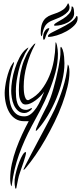

<svg xmlns="http://www.w3.org/2000/svg" viewBox="-20 -726 485 1150"><path d="M366 -347Q366 -297 352.5 -242.5Q339 -188 317 -135Q295 -82 266.5 -34.5Q238 13 208 47Q197 59 195 58Q193 57 197 43Q203 27 212.5 7Q222 -13 231.5 -32.5Q241 -52 250.5 -70Q260 -88 266 -100Q273 -115 282 -139.5Q291 -164 299.5 -194Q308 -224 316 -257Q324 -290 330 -320.5Q336 -351 339.5 -376.5Q343 -402 342 -418Q341 -436 342.5 -441.5Q344 -447 346 -445.5Q348 -444 350.5 -439Q353 -434 355 -430Q362 -410 364 -385Q366 -360 366 -347ZM169 -71Q162 -63 150 -56Q138 -49 127 -49Q103 -49 87.5 -63Q72 -77 63 -97.5Q54 -118 50.5 -141Q47 -164 47 -182Q47 -209 52.5 -244.5Q58 -280 69.5 -315.5Q81 -351 97.5 -382.5Q114 -414 137 -433Q143 -437 148 -440.5Q153 -444 145 -430Q139 -419 133.5 -411Q128 -403 125 -393Q109 -364 99.5 -332Q90 -300 84 -267Q75 -223 75 -179Q75 -163 76.5 -144Q78 -125 84 -108Q90 -91 102.5 -79.5Q115 -68 137 -68Q143 -68 151 -71Q159 -74 164 -77Q172 -80 172 -78Q172 -76 169 -71ZM392 -330Q396 -315 396 -295Q396 -254 384 -204.5Q372 -155 352.5 -102Q333 -49 306.5 5Q280 59 251.5 109Q223 159 193 202.5Q163 246 136 278Q135 279 132.5 282Q130 285 127.5 287.5Q125 290 123 291Q121 292 121 288Q121 286 133.5 261.5Q146 237 165 200.5Q184 164 206.5 121.5Q229 79 250 40Q271 1 286.5 -29Q302 -59 307 -70Q336 -134 356.5 -198.5Q377 -263 385 -332Q386 -340 386.5 -340.5Q387 -341 392 -330ZM327 -404Q327 -348 311.5 -290.5Q296 -233 273 -177Q250 -121 222.5 -68.5Q195 -16 170 29Q125 113 94 199.5Q63 286 51 380Q49 391 48 389Q47 389 45.5 383.5Q44 378 43 371.5Q42 365 41.5 358Q41 351 41 346Q41 301 51 255Q61 209 77 165Q93 121 112.5 79Q132 37 152 0H125Q95 0 73 -14Q51 -28 37 -51Q23 -74 15.5 -105Q8 -136 8 -170Q8 -183 11 -206.5Q14 -230 20 -255.5Q26 -281 35 -305.5Q44 -330 55 -345Q63 -356 64 -354Q65 -352 62 -341Q49 -303 41.5 -262Q34 -221 34 -181Q34 -158 37 -131Q40 -104 49.5 -81.5Q59 -59 77 -44Q95 -29 126 -29Q148 -29 166 -44Q184 -59 198.5 -81Q213 -103 224.5 -129Q236 -155 245 -177Q235 -163 221.5 -149.5Q208 -136 193 -125Q178 -114 163 -107Q148 -100 134 -100Q120 -100 112 -109Q104 -118 99.5 -131.5Q95 -145 94 -159Q93 -173 93 -184Q93 -220 97.5 -256.5Q102 -293 112 -328.5Q122 -364 138.5 -396.5Q155 -429 179 -456Q181 -459 184 -461.5Q187 -464 189.5 -465Q192 -466 192 -464.5Q192 -463 188 -456Q159 -402 140.5 -336Q122 -270 122 -208Q122 -202 122.5 -188.5Q123 -175 125.5 -161Q128 -147 133.5 -136.5Q139 -126 148 -126Q151 -126 156 -129Q198 -150 227 -187Q256 -224 275 -269.5Q294 -315 302.5 -363.5Q311 -412 312 -456Q312 -472 314 -473Q316 -474 321 -456Q327 -427 327 -404ZM136 188Q136 195 131.5 211Q127 227 121 245Q115 263 109 280Q103 297 100 306Q92 328 88 349.5Q84 371 79 394Q79 396 78 400Q77 404 74 404Q72 404 71 399Q70 394 70 392Q68 384 67.5 370Q67 356 68 348Q71 323 79 294.5Q87 266 96.5 241.5Q106 217 116 201Q126 185 133 185Q136 185 136 188ZM270 -557Q276 -559 275 -555Q274 -551 272 -546Q267 -537 264 -531.5Q261 -526 259 -521.5Q257 -517 255 -511.5Q253 -506 250 -496Q248 -491 246.5 -490Q245 -489 244 -488Q241 -486 239.5 -491Q238 -496 238 -504Q238 -510 239.5 -518Q241 -526 245 -534Q249 -542 255 -548.5Q261 -555 270 -557ZM233 -518Q230 -509 229 -509Q227 -509 225.5 -515Q224 -521 224 -526Q224 -564 232.5 -585.5Q241 -607 255.5 -619Q270 -631 288 -637Q306 -643 324 -650Q342 -657 358.5 -668.5Q375 -680 386 -704Q388 -709 391 -703Q394 -697 396 -688Q399 -670 386.5 -656Q374 -642 356 -631.5Q338 -621 318 -613.5Q298 -606 285 -600Q258 -587 247.5 -565.5Q237 -544 233 -518ZM267 -509Q267 -519 290 -531Q313 -543 342.5 -557.5Q372 -572 400 -590Q428 -608 438 -630H440Q444 -630 444.5 -624Q445 -618 445 -616Q445 -594 425.5 -574Q406 -554 378 -538.5Q350 -523 320.5 -514Q291 -505 271 -505Q267 -505 267 -509ZM304 -577Q306 -584 322.5 -593Q339 -602 358.5 -614Q378 -626 393.5 -643.5Q409 -661 409 -685Q409 -688 409.5 -688Q410 -688 415 -686Q421 -681 422.5 -667.5Q424 -654 424 -646Q424 -628 413 -614Q402 -600 385 -591Q368 -582 348 -577Q328 -572 311 -572Q309 -572 306 -572.5Q303 -573 304 -577Z"/></svg>

Font: Akronim
Style: Regular
Weight: 400
Designer: Grzegorz Klimczewski
Foundry: Fonty.PL
Version: Version 1.002